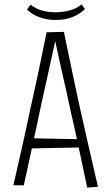

<svg xmlns="http://www.w3.org/2000/svg" viewBox="-20 -850 506 874"><path d="M377 4Q367 -46 354.5 -103Q342 -160 329 -221.5Q316 -283 301 -347Q293 -386 284 -426.5Q275 -467 265.5 -507.5Q256 -548 247.5 -588.5Q239 -629 230 -669L192 -703L271 -705Q278 -670 286.5 -629Q295 -588 304.5 -543Q314 -498 324 -451.5Q334 -405 344 -358Q359 -292 373.5 -227.5Q388 -163 401.5 -105Q415 -47 426 0ZM102 -174V-221L358 -216V-179ZM88 -6 41 -7Q51 -51 64 -107.5Q77 -164 91 -228Q105 -292 119 -358Q134 -424 147.5 -487.5Q161 -551 172.5 -606.5Q184 -662 192 -703L271 -705L233 -671Q222 -621 210.5 -567.5Q199 -514 186.5 -459Q174 -404 162 -348Q150 -288 136.5 -228Q123 -168 111.5 -112.5Q100 -57 88 -6ZM234 -759Q196 -759 162.5 -770.5Q129 -782 103 -806L119 -829Q144 -809 173.5 -801.5Q203 -794 233 -794Q265 -794 297 -802.5Q329 -811 351 -830L367 -809Q343 -785 308.5 -772Q274 -759 234 -759Z"/></svg>

Font: Truculenta ExtraLight
Style: Regular
Weight: 250
Version: Version 1.002